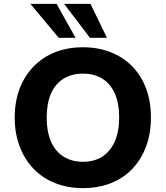

<svg xmlns="http://www.w3.org/2000/svg" viewBox="-20 -960 856 991"><path d="M408 11Q329 11 264 -15Q199 -41 153 -89Q107 -137 81.5 -204Q56 -271 56 -353Q56 -436 81.5 -502.5Q107 -569 153.5 -617Q200 -665 264.5 -690.5Q329 -716 408 -716Q487 -716 551.5 -690.5Q616 -665 662.5 -617.5Q709 -570 734 -503Q759 -436 759 -354Q759 -271 734 -204Q709 -137 663 -88.5Q617 -40 552 -14.5Q487 11 408 11ZM408 -125Q467 -125 508.5 -152Q550 -179 572.5 -230Q595 -281 595 -353Q595 -426 573 -476.5Q551 -527 509 -553.5Q467 -580 408 -580Q350 -580 307.5 -553.5Q265 -527 243 -476.5Q221 -426 221 -353Q221 -281 243 -230Q265 -179 307.5 -152Q350 -125 408 -125ZM444 -765 311 -940H447L532 -765ZM283 -765 137 -940H272L370 -765Z"/></svg>

Font: Nunito Sans 10pt ExtraBold
Style: Regular
Weight: 800
Designer: Vernon Adams
Foundry: Vernon Adams
Version: Version 3.101;gftools[0.9.27]